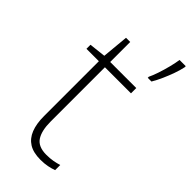

<svg xmlns="http://www.w3.org/2000/svg" viewBox="-244 -812 875 875"><g transform="rotate(45 193.5 -375.0)"><path d="M223 -25Q247 -25 266 -28.5Q285 -32 301 -37V-4Q285 2 265 6Q245 10 220 10Q174 10 146 -7.5Q118 -25 104.5 -59Q91 -93 91 -143V-496H11V-522L91 -531L103 -659H130V-530H298V-496H130V-146Q130 -87 150.5 -56Q171 -25 223 -25ZM387 -753Q382 -729 372.5 -702.5Q363 -676 351.5 -650Q340 -624 326 -600H302V-607Q310 -623 319.5 -651Q329 -679 336.5 -709Q344 -739 347 -760H387Z"/></g></svg>

Font: Noto Sans Cham ExtraLight
Style: Regular
Weight: 250
Version: Version 2.002